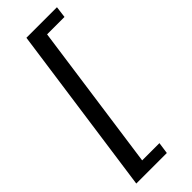

<svg xmlns="http://www.w3.org/2000/svg" viewBox="-301 -874 991 991"><g transform="rotate(-45 194.5 -378.5)"><path d="M153 -845H376L368 -782H241L128 25H254L245 88H22Z"/></g></svg>

Font: Krub Medium
Style: Italic
Weight: 500
Italic angle: -8°
Designer: Ekaluck Peanpanawate
Foundry: Cadson Demak Co.,Ltd.
Version: Version 1.000; ttfautohint (v1.6)